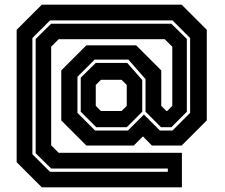

<svg xmlns="http://www.w3.org/2000/svg" viewBox="-20 -764 957 818"><path d="M158 34 51 -73V-637L158 -744H754L861 -637V-251L754 -144H627L589 -183L550 -144H348L241 -251V-464L348 -571H560L667 -464V-313L689 -291H692L714 -313V-565L682 -597H230L198 -565V-145L230 -113H755V34ZM193 -32H695V-46H198L132 -111V-598L198 -663H710L776 -598V-288L710 -222H666L600 -288V-427L527 -510H383L310 -437V-283L385 -208H525L593 -276L661 -208H715L790 -283V-602L715 -677H193L118 -602V-107ZM390 -222 324 -288V-433L388 -496H522L586 -423V-288L520 -222ZM410 -291H498L520 -313V-402L498 -424H410L388 -402V-313Z"/></svg>

Font: Tourney Thin
Style: Regular
Weight: 100
Designer: Tyler Finck
Foundry: Etcetera Type Co
Version: Version 1.015